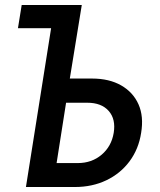

<svg xmlns="http://www.w3.org/2000/svg" viewBox="-20 -750 640 770"><path d="M84 0 185 -637H52L67 -730H308L260 -435H349Q418 -435 466 -407.5Q514 -380 535.5 -331.5Q557 -283 546 -217Q536 -152 499.5 -103Q463 -54 406.5 -27Q350 0 280 0ZM207 -96H292Q348 -96 387.5 -129.5Q427 -163 436 -217Q445 -272 416 -305Q387 -338 330 -338H245Z"/></svg>

Font: NKDuy Mono SemiBold
Style: Italic
Weight: 600
Italic angle: -9°
Monospace: yes
Designer: NKDuy
Foundry: NKDuy
Version: Version 2.251; ttfautohint (v1.8.4.7-5d5b)